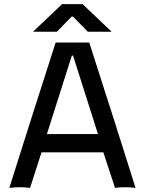

<svg xmlns="http://www.w3.org/2000/svg" viewBox="-20 -905 678 925"><path d="M25 0Q110 -271 248 -700H410Q548 -271 633 0Q584 -6 534 0L478 -171H180L125 0Q75 -6 25 0ZM452 -259 332 -637H326L206 -259ZM139 -752 279 -885H378L518 -752H403L332 -825H325L254 -752Z"/></svg>

Font: Rilu
Style: Bold
Weight: 500
Designer: Alí Sinisterra
Foundry: Alí Sinisterra
Version: ""